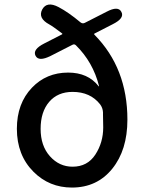

<svg xmlns="http://www.w3.org/2000/svg" viewBox="-20 -832 658 865"><path d="M304 13Q202 13 131 -58Q56 -133 56 -252Q56 -366 124 -437Q189 -505 287 -505Q376 -505 424 -444Q427 -440 426 -445Q399 -552 322 -628Q315 -635 306 -630L208 -580Q154 -553 140 -581Q126 -609 179 -636L259 -677Q263 -679 259 -682Q217 -714 202 -722Q150 -750 170 -789Q191 -828 244 -800Q288 -777 343 -731Q352 -724 362 -729L460 -779Q513 -807 527 -778Q542 -750 488 -723L406 -681Q402 -679 406 -675Q554 -525 554 -293Q554 -156 485.5 -71.5Q417 13 304 13ZM307 -81Q374 -81 409.5 -135.5Q445 -190 445 -258Q445 -287 444 -316V-326Q443 -346 431 -362Q387 -418 307 -418Q240 -418 201.5 -373Q163 -328 163 -251.5Q163 -175 205 -128Q247 -81 307 -81Z"/></svg>

Font: Resource Han Rounded JP Medium
Style: Regular
Weight: 500
Designer: Cyano Hao (round all glyphs); Ryoko NISHIZUKA 西塚涼子 (kana, bopomofo & ideographs); Paul D. Hunt (Latin, Greek & Cyrillic)
Foundry: Cyano Hao
Version: 0.990